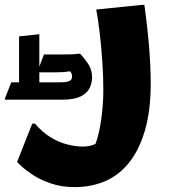

<svg xmlns="http://www.w3.org/2000/svg" viewBox="-109 -506 704 786"><path d="M34 0Q63 34 96.5 55Q130 76 165 85Q200 94 230 94Q260 94 279.5 84Q299 74 308 75L265 115Q281 93 291.5 53Q302 13 308 -37.5Q314 -88 314 -138Q314 -192 310 -252Q306 -312 299.5 -368.5Q293 -425 285 -467L471 -486H482Q496 -385 502 -305.5Q508 -226 508 -165Q508 -52 484 29Q460 110 418 161.5Q376 213 319.5 236.5Q263 260 197 260Q144 260 101 245.5Q58 231 28 211.5Q-2 192 -19.5 176Q-37 160 -39 157L23 0ZM52 -137 36 -169H134Q165 -169 175.5 -174.5Q186 -180 186 -192Q186 -197 184 -204Q182 -211 177 -214Q164 -212 152.5 -211Q141 -210 124 -210H43L71 -283H141Q162 -283 180.5 -283.5Q199 -284 211 -286H219Q234 -271 251 -246Q268 -221 268 -190Q268 -166 257.5 -145Q247 -124 220.5 -111Q194 -98 147 -98H-89V-102L-63 -169H-15L-31 -137V-357L52 -366Z"/></svg>

Font: Kufam ExtraBold
Style: Regular
Weight: 800
Designer: Wael Morcos, Artur Schmal
Foundry: Original Type
Version: Version 1.300; ttfautohint (v1.8.3)